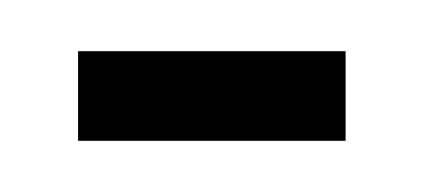

<svg xmlns="http://www.w3.org/2000/svg" viewBox="-20 -277 170 75"><path d="M10.5 -222H115V-257H10.5Z"/></svg>

Font: Anybody UltraCondensed Light
Style: Regular
Weight: 300
Width: 1
Version: Version 1.113;gftools[0.9.25]